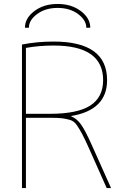

<svg xmlns="http://www.w3.org/2000/svg" viewBox="-20 -950 632 970"><path d="M436 -810H416Q416 -848 374.5 -879Q333 -910 271 -910Q209 -910 167.5 -879Q126 -848 126 -810H106Q106 -858 153.5 -894Q201 -930 271 -930Q341 -930 388.5 -894Q436 -858 436 -810ZM340 -364V-362Q368 -351 389.5 -321Q411 -291 447 -210L541 0H519L429 -202Q407 -251 394 -275Q381 -299 367.5 -318.5Q354 -338 334 -344Q314 -350 293.5 -352.5Q273 -355 231 -355H111V0H91V-725Q166 -740 251 -740Q521 -740 521 -545Q521 -394 340 -364ZM111 -375H231Q372 -375 436.5 -417Q501 -459 501 -545Q501 -720 251 -720Q178 -720 111 -708Z"/></svg>

Font: M PLUS 1p Thin
Style: Regular
Weight: 250
Version: Version 1.062